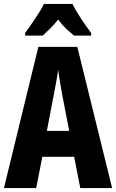

<svg xmlns="http://www.w3.org/2000/svg" viewBox="-20 -951 587 971"><path d="M386 0 355 -158H194L163 0H0L174 -714H371L547 0ZM295 -470Q288 -509 283 -539Q278 -569 274 -598Q271 -573 264.5 -538Q258 -503 252 -472L217 -289H330ZM346 -931Q363 -898 387.5 -860.5Q412 -823 441 -784V-771H354Q337 -785 315.5 -805Q294 -825 274 -852Q253 -825 231 -804Q209 -783 196 -771H107V-784Q121 -803 140 -830.5Q159 -858 176.5 -885.5Q194 -913 202 -931Z"/></svg>

Font: Noto Sans Gurmukhi ExtraCondensed ExtraBold
Style: Regular
Weight: 800
Width: 2
Designer: Jelle Bosma - Monotype Design Team
Foundry: Monotype Imaging Inc.
Version: Version 2.004; ttfautohint (v1.8.4.7-5d5b)